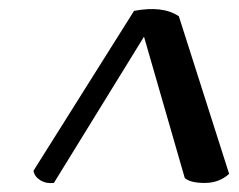

<svg xmlns="http://www.w3.org/2000/svg" viewBox="-20 -795 527 424"><path d="M388 -402 298 -714 99 -391Q82 -389 69 -397Q56 -405 54 -418L276 -771Q340 -783 375 -759L486 -411Q464 -391 432 -391Q400 -391 388 -402Z"/></svg>

Font: Tillana Medium
Style: Regular
Weight: 500
Designer: Lipi Raval (Devanagari, Latin), Jonny Pinhorn (Latin)
Foundry: Indian Type Foundry
Version: Version 2.003;PS 1.0;hotconv 1.0.79;makeotf.lib2.5.61930; tt